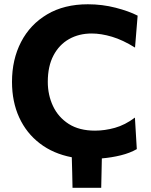

<svg xmlns="http://www.w3.org/2000/svg" viewBox="-20 -748 724 920"><path d="M327.5 152Q327 115.5 326 78.8Q325 42 324 5.5Q235 -11.5 170.8 -60.8Q106.5 -110 72 -185.2Q37.5 -260.5 37.5 -356Q37.5 -463 81 -547Q124.5 -631 206 -679.2Q287.5 -727.5 401 -727.5Q470 -727.5 534 -711Q598 -694.5 639.5 -673L627 -520Q568.5 -556.5 516.5 -572Q464.5 -587.5 419.5 -587.5Q358.5 -587.5 311 -560.8Q263.5 -534 236.2 -482.2Q209 -430.5 209 -356Q209 -293 234 -239.8Q259 -186.5 309.2 -154.2Q359.5 -122 435.5 -122Q482 -122 530.5 -135.5Q579 -149 626.5 -184.5L635.5 -33.5Q602.5 -14.5 558.8 -3.8Q515 7 468 11Q467.5 46.5 466.5 81.5Q465.5 116.5 465 152Z"/></svg>

Font: Heraclito
Style: Bold
Weight: 700
Designer: Kostas Bartsokas (font) & Cristiano Sobral (main changes)
Foundry: Kostas Bartsokas (font) & Cristiano Sobral (main changes)
Version: Version 1.00;July 8, 2020;FontCreator 13.0.0.2655 64-bit